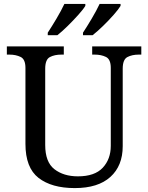

<svg xmlns="http://www.w3.org/2000/svg" viewBox="-20 -951 757 981"><path d="M362 10Q244 10 177 -42Q110 -94 110 -216V-604Q110 -648 85.5 -660Q61 -672 28 -672H15V-714H306V-672H293Q259 -672 235 -659.5Q211 -647 211 -600V-210Q211 -123 258 -86.5Q305 -50 378 -50Q464 -50 505 -94Q546 -138 546 -206V-604Q546 -648 521.5 -660Q497 -672 464 -672H451V-714H702V-672H689Q655 -672 631 -659.5Q607 -647 607 -600V-204Q607 -104 544 -47Q481 10 362 10ZM404 -784Q425 -816 449 -856.5Q473 -897 489 -931H596V-921Q586 -904 560.5 -875Q535 -846 505.5 -817.5Q476 -789 453 -771H404ZM224 -784Q245 -816 269 -856.5Q293 -897 309 -931H416V-921Q406 -904 380 -875Q354 -846 325 -817.5Q296 -789 273 -771H224Z"/></svg>

Font: Noto Serif Toto
Style: Regular
Weight: 400
Designer: Monotype Design Team
Foundry: Monotype Imaging Inc.
Version: Version 2.001